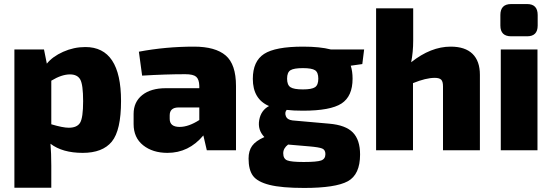

<svg xmlns="http://www.w3.org/2000/svg" viewBox="-20 -741 2726 947"><path d="M197 -497 211 -427Q239 -462 291.5 -485.5Q344 -509 401 -509Q577 -509 577 -243Q577 -98 531.5 -42.5Q486 13 388 13Q288 13 229 -32Q233 15 233 76V185H51V-497ZM233 -343V-128Q290 -111 319 -111Q360 -111 375 -135.5Q390 -160 390 -242Q390 -323 376 -348.5Q362 -374 325 -374Q284 -374 233 -343Z M681 -368 665 -486Q797 -511 937 -511Q1042 -511 1093 -467.5Q1144 -424 1144 -317V0H1000L983 -73Q911 13 806 13Q733 13 686 -24.5Q639 -62 639 -129V-179Q639 -238 681.5 -272Q724 -306 798 -306H963V-318Q962 -350 947.5 -362.5Q933 -375 894 -375Q797 -375 681 -368ZM817 -172V-155Q817 -115 866 -115Q910 -115 963 -149V-211H859Q817 -210 817 -172Z M1767 -425 1710 -417Q1719 -389 1719 -353Q1719 -266 1664.5 -230.5Q1610 -195 1474 -195Q1426 -195 1394 -199Q1383 -186 1390 -168Q1397 -150 1423 -147L1604 -131Q1685 -124 1720.5 -87.5Q1756 -51 1756 21Q1756 120 1695.5 153Q1635 186 1480 186Q1369 186 1309.5 171Q1250 156 1228 126.5Q1206 97 1206 41Q1206 3 1223.5 -21.5Q1241 -46 1284 -65Q1250 -100 1258.5 -148.5Q1267 -197 1307 -218Q1227 -252 1227 -352Q1227 -439 1282.5 -475Q1338 -511 1475 -511Q1558 -511 1612 -497H1776ZM1474 -300Q1518 -300 1534 -311Q1550 -322 1550 -353Q1550 -384 1534 -394.5Q1518 -405 1474 -405Q1429 -405 1412.5 -394.5Q1396 -384 1396 -353Q1396 -322 1412.5 -311Q1429 -300 1474 -300ZM1506 -19 1401 -28Q1377 -10 1377 15Q1377 42 1396.5 50Q1416 58 1478 58Q1543 58 1564 50.5Q1585 43 1585 19Q1585 -2 1569 -8.5Q1553 -15 1506 -19Z M2018 -700V-541Q2018 -484 2008 -434Q2105 -511 2203 -511Q2274 -511 2310.5 -475.5Q2347 -440 2347 -372V0H2165V-315Q2165 -339 2156 -348Q2147 -357 2124 -357Q2081 -357 2017 -331V0H1835V-700Z M2501 -721H2580Q2632 -721 2632 -667V-615Q2632 -562 2580 -562H2501Q2448 -562 2448 -615V-667Q2448 -721 2501 -721ZM2631 0H2450V-497H2631Z"/></svg>

Font: Ezarion Extra Bold
Style: Regular
Weight: 800
Designer: Natanael Gama
Version: Version 1.001;PS 001.001;hotconv 1.0.70;makeotf.lib2.5.58329